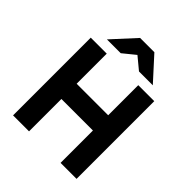

<svg xmlns="http://www.w3.org/2000/svg" viewBox="-247 -1072 1223 1223"><g transform="rotate(45 364.0 -460.5)"><path d="M78 0V-700H222V-429H506V-700H650V0H506V-291.5H222V0ZM158.5 -765 301.5 -921H430L572 -765H447.5L366 -832.5L283 -765Z"/></g></svg>

Font: Overpass ExtraBold
Style: Regular
Weight: 800
Designer: Delve Withrington, Dave Bailey, Thomas Jockin
Foundry: Delve Fonts LLC
Version: Version 4.000; ttfautohint (v1.8.3)